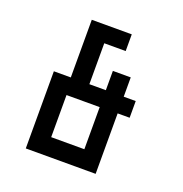

<svg xmlns="http://www.w3.org/2000/svg" viewBox="-106 -654 713 749"><g transform="rotate(20 250.0 -280.0)"><path d="M370.1 -400.4V-320.3H419.9V-251H370.1V0H80.1V-320.3H150.4V-559.6H316.4V-490.2H227.5V-320.3H295.9V-400.4ZM295.9 -75.2V-250H158.2V-75.2Z"/></g></svg>

Font: Geo
Style: Regular
Weight: 500
Version: Version 001.2